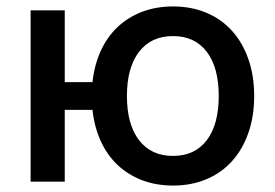

<svg xmlns="http://www.w3.org/2000/svg" viewBox="-20 -564 854 596"><path d="M75 0V-532H181V-309H267Q273 -363 293 -406.5Q313 -450 345.5 -480.5Q378 -511 421.5 -527.5Q465 -544 517 -544Q574 -544 620.5 -524.5Q667 -505 700 -468.5Q733 -432 751 -380.5Q769 -329 769 -266Q769 -203 751 -151.5Q733 -100 700 -63.5Q667 -27 620.5 -7.5Q574 12 517 12Q465 12 421.5 -4.5Q378 -21 345.5 -51.5Q313 -82 293 -125.5Q273 -169 267 -223H181V0ZM517 -80Q585 -80 622 -129Q659 -178 659 -266Q659 -354 622 -403Q585 -452 517 -452Q449 -452 411.5 -403Q374 -354 374 -266Q374 -178 411.5 -129Q449 -80 517 -80Z"/></svg>

Font: Geist Med
Style: Regular
Weight: 400
Designer: Basement.studio, Andrés Briganti, Mateo Zaragoza
Foundry: Basement.studio, Vercel, Andrés Briganti, Guido Ferreyra, Mateo Zaragoza
Version: Version 1.401